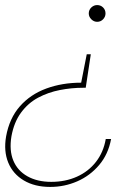

<svg xmlns="http://www.w3.org/2000/svg" viewBox="-23 -536 536 757"><path d="M335 -322 315 -190H305Q259 -190 213 -181Q167 -172 127.5 -151Q88 -130 60 -92Q32 -54 22 2Q13 57 29.5 97Q46 137 85 159Q124 181 179 181Q235 181 280.5 160.5Q326 140 355.5 102Q385 64 394 12H415Q404 72 368 114.5Q332 157 281.5 179Q231 201 175 201Q114 201 71 175.5Q28 150 9.5 105Q-9 60 1 2Q14 -70 55.5 -117Q97 -164 159.5 -187Q222 -210 297 -210L319 -322ZM360 -516Q374 -516 383.5 -506.5Q393 -497 393 -483Q393 -470 383.5 -460Q374 -450 360 -450Q347 -450 337 -460Q327 -470 327 -483Q327 -497 337 -506.5Q347 -516 360 -516Z"/></svg>

Font: DM Sans Thin
Style: Italic
Weight: 250
Italic angle: -10°
Designer: Colophon Foundry, Jonny Pinhorn
Foundry: Colophon Foundry
Version: Version 4.004;gftools[0.9.30]